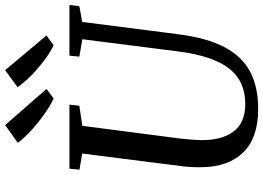

<svg xmlns="http://www.w3.org/2000/svg" viewBox="-162 -878 1050 766"><g transform="rotate(-90 363.0 -495.0)"><path d="M609 -306Q594.5 -193.5 557.5 -123.8Q520.5 -54 459.8 -22Q399 10 311.5 10Q196.5 10 138.8 -48.8Q81 -107.5 79 -211Q78 -250 82.5 -291L133.5 -692L69 -703L73 -743H328.5L324 -703.5L244 -691.5L193 -299Q187 -243.5 187 -213Q187 -133 222.2 -87.2Q257.5 -41.5 331 -41.5Q422.5 -41.5 472.8 -106.2Q523 -171 540.5 -307L589.5 -691.5L520 -703.5L524 -743H726L721.5 -703.5L658.5 -692ZM353 -806Q326.5 -818 291.2 -842.8Q256 -867.5 224.5 -896.5Q193 -925.5 176.5 -949L247 -999.5L391 -834.5ZM565.5 -806Q539.5 -818 506.2 -842.8Q473 -867.5 443.5 -896.8Q414 -926 398.5 -950L466 -999.5L604.5 -834.5Z"/></g></svg>

Font: Merriweather Text
Style: Italic
Weight: 400
Italic angle: -7.8°
Designer: Eben Sorkin
Foundry: Eben Sorkin
Version: Version 2.100